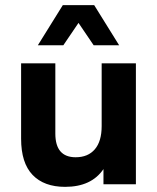

<svg xmlns="http://www.w3.org/2000/svg" viewBox="-20 -716 610 746"><path d="M233 10Q151 10 106.5 -36.5Q62 -83 62 -177V-470H195V-197Q195 -105 274 -105Q322 -105 348.5 -136Q375 -167 375 -226V-470H508V0H382V-59Q335 10 233 10ZM443 -540H344L285 -627L226 -540H127L224 -696H346Z"/></svg>

Font: Gantari
Style: Bold
Weight: 700
Designer: Anugrah Pasau
Foundry: Lafontype
Version: Version 1.000